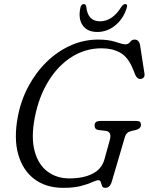

<svg xmlns="http://www.w3.org/2000/svg" viewBox="-20 -909 732 946"><path d="M464 -714Q515.5 -714 550.2 -702.2Q585 -690.5 597 -690.5Q612.5 -690.5 621 -702.2Q629.5 -714 643.5 -714Q667 -714 671 -681L692 -545Q693.5 -532.5 687.2 -526.5Q681 -520.5 672 -520Q663.5 -519.5 656.8 -525.5Q650 -531.5 647 -539L634 -571Q610.5 -628.5 571.8 -649.8Q533 -671 480 -671Q401 -671 333.8 -628.8Q266.5 -586.5 219 -509.8Q171.5 -433 151.5 -330.5Q132.5 -232 150.5 -165Q168.5 -98 213.8 -64Q259 -30 322 -30Q391 -30 436.2 -53.2Q481.5 -76.5 494.5 -123.5L521 -219Q532.5 -261 499.5 -264.5L465 -268.5Q446 -271 446 -291Q446 -313 474 -313H651Q665.5 -313 670.2 -307.8Q675 -302.5 674.5 -292Q673 -274 647 -268L628.5 -264Q614 -260.5 606.5 -253.5Q599 -246.5 596 -236L531.5 -16.5Q526 2 518 9.2Q510 16.5 497.5 16.5Q486 16.5 482.8 7.2Q479.5 -2 476.8 -11.5Q474 -21 464.5 -21Q454.5 -21 434.2 -11.5Q414 -2 379.2 7.2Q344.5 16.5 291.5 16.5Q207.5 16.5 150.2 -26Q93 -68.5 70.2 -146.8Q47.5 -225 67.5 -332.5Q82.5 -413 119.5 -482.5Q156.5 -552 209.8 -604Q263 -656 328 -685Q393 -714 464 -714ZM473 -804Q534.5 -804 579 -877Q588.5 -889 596.5 -889Q610.5 -889 604.5 -870.5Q588.5 -817.5 548.5 -784.5Q508.5 -751.5 459.5 -751.5Q410 -751.5 387.2 -784.5Q364.5 -817.5 376 -870.5Q380 -889 393.5 -889Q402 -889 405 -877Q411.5 -804 473 -804Z"/></svg>

Font: Fraunces 9pt S100 Light
Style: Italic
Weight: 300
Italic angle: -16°
Version: Version 1.000; ttfautohint (v1.8.3)